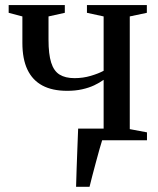

<svg xmlns="http://www.w3.org/2000/svg" viewBox="-20 -542 611 742"><path d="M274 180Q275 145.5 276.2 108.2Q277.5 71 279 32.2Q280.5 -6.5 282 -45H422.5L376 -4Q371.5 10 364.8 33.5Q358 57 350.8 84.5Q343.5 112 336.8 137.2Q330 162.5 326 180ZM300 0V-30.5L380.5 -43V-233.5Q364.5 -222 343.8 -212.2Q323 -202.5 297 -196.8Q271 -191 239.5 -191Q182 -191 143.8 -211.5Q105.5 -232 86 -273Q66.5 -314 66.5 -376.5V-478.5L13.5 -492.5V-522.5H230.5V-492.5L167.5 -478.5V-388Q167.5 -332.5 177.8 -300Q188 -267.5 210.2 -253.8Q232.5 -240 268 -240Q301 -240 331.2 -249Q361.5 -258 380.5 -268.5V-478.5L316 -492.5V-522.5H547.5V-492.5L481.5 -478.5V-43L548 -30.5V0Z"/></svg>

Font: Merriweather 96pt
Style: Regular
Weight: 400
Version: Version 2.100